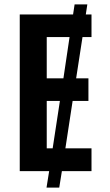

<svg xmlns="http://www.w3.org/2000/svg" viewBox="-20 -780 500 875"><path d="M397 0H262L250 75H192L204 0H70V-714H313L320 -760H378L371 -714H397V-611H356L327 -423H383V-320H311L278 -104H397ZM193 -423H269L297 -611H193ZM193 -104H220L253 -320H193Z"/></svg>

Font: Avrile Sans Condensed SemiBold
Style: Regular
Weight: 600
Width: 3
Designer: Monotype Design Team
Foundry: Monotype Imaging Inc.
Version: Version 2.001;September 10, 2019;FontCreator 11.5.0.2425 64-